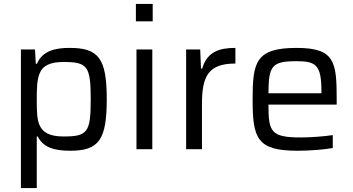

<svg xmlns="http://www.w3.org/2000/svg" viewBox="-20 -763 1807 982"><path d="M87 -510V199H168V-65H173C201 -9 257 8 339 8C486 8 526 -48 526 -256C526 -463 485 -518 337 -518C268 -518 198 -506 169 -437H163L159 -510ZM305 -65C237 -65 198 -83 180 -128C169 -157 168 -198 168 -255C168 -310 169 -353 182 -386C198 -428 237 -446 305 -446C428 -446 444 -424 444 -255C444 -86 428 -65 305 -65Z M675 -743V-654H761V-743ZM678 -510V0H759V-510Z M932 -510V0H1013V-232C1013 -373 1045 -438 1184 -438V-518C1101 -518 1039 -498 1014 -412H1008L1004 -510Z M1702 -228V-255C1702 -446 1693 -518 1497 -518C1287 -518 1272 -444 1272 -254C1272 -54 1295 8 1502 8C1564 8 1640 2 1682 -6V-72C1635 -65 1567 -60 1519 -60C1365 -60 1353 -89 1353 -228ZM1495 -450C1595 -450 1624 -433 1624 -296V-286H1353C1354 -425 1369 -450 1495 -450Z"/></svg>

Font: Saira UNSAM
Style: Regular
Weight: 400
Designer: Hector Gatti with collaboration of the Omnibus-Type team
Foundry: Omnibus-Type
Version: Version 0.072;PS 000.072;hotconv 1.0.88;makeotf.lib2.5.64775